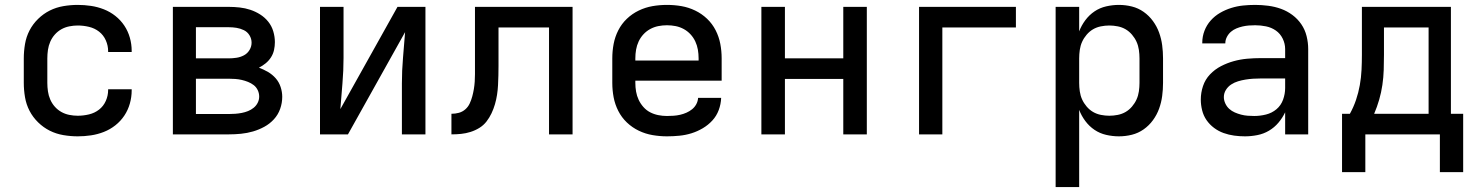

<svg xmlns="http://www.w3.org/2000/svg" viewBox="-20 -548 6040 783"><path d="M297 8Q268 8 238.5 3Q209 -2 183 -15Q157 -28 135.5 -49Q114 -70 100.5 -96Q87 -122 82 -151.5Q77 -181 77 -210V-310Q77 -339 82 -368.5Q87 -398 100.5 -424Q114 -450 135.5 -471Q157 -492 183 -505Q209 -518 238.5 -523Q268 -528 297 -528Q324 -528 351 -524Q378 -520 403.5 -510Q429 -500 450.5 -483Q472 -466 487 -443.5Q502 -421 509.5 -394.5Q517 -368 517 -341V-336H421V-339Q421 -362 411.5 -383.5Q402 -405 384 -419Q366 -433 343 -438.5Q320 -444 297 -444Q280 -444 262.5 -440.5Q245 -437 230 -428.5Q215 -420 203.5 -407Q192 -394 185 -378Q178 -362 175.5 -344.5Q173 -327 173 -310V-210Q173 -193 175.5 -175.5Q178 -158 185 -142Q192 -126 203.5 -113Q215 -100 230 -91.5Q245 -83 262.5 -79.5Q280 -76 297 -76Q320 -76 343 -81.5Q366 -87 384 -101Q402 -115 411.5 -136.5Q421 -158 421 -181V-184H517V-179Q517 -152 509.5 -125.5Q502 -99 487 -76.5Q472 -54 450.5 -37Q429 -20 403.5 -10Q378 0 351 4Q324 8 297 8Z M685 0V-520H913Q935 -520 957.5 -517.5Q980 -515 1001 -508Q1022 -501 1041 -489Q1060 -477 1074 -459.5Q1088 -442 1094.5 -420Q1101 -398 1101 -376Q1101 -360 1097.5 -344Q1094 -328 1085 -314Q1076 -300 1063 -289.5Q1050 -279 1036 -272Q1055 -265 1073 -254.5Q1091 -244 1104.5 -228.5Q1118 -213 1124.5 -193Q1131 -173 1131 -153Q1131 -128 1122.5 -104Q1114 -80 1097 -61.5Q1080 -43 1058 -31Q1036 -19 1012 -12Q988 -5 963 -2.5Q938 0 913 0ZM779 -310H913Q929 -310 945 -312.5Q961 -315 975 -322.5Q989 -330 997.5 -344Q1006 -358 1006 -374Q1006 -390 997.5 -404Q989 -418 974.5 -425Q960 -432 944.5 -434.5Q929 -437 913 -437H779ZM913 -83Q926 -83 939.5 -84Q953 -85 966 -87.5Q979 -90 991.5 -95Q1004 -100 1014.5 -108.5Q1025 -117 1031 -129Q1037 -141 1037 -154Q1037 -168 1031 -180.5Q1025 -193 1014.5 -201Q1004 -209 991.5 -214Q979 -219 966 -222Q953 -225 939.5 -226Q926 -227 913 -227H779V-83Z M1285 0V-520H1381V-312Q1381 -260 1376.5 -207.5Q1372 -155 1368 -103L1601 -520H1715V0H1619V-208Q1619 -260 1623.5 -312.5Q1628 -365 1632 -417L1399 0Z M2219 0V-436H2013V-280Q2013 -260 2012.5 -240Q2012 -220 2011 -200.5Q2010 -181 2007 -161.5Q2004 -142 1998.5 -123Q1993 -104 1984.5 -86Q1976 -68 1964 -52.5Q1952 -37 1935 -26.5Q1918 -16 1899 -10Q1880 -4 1860.5 -2Q1841 0 1821 0V-84Q1837 -84 1851.5 -88Q1866 -92 1877.5 -102Q1889 -112 1895.5 -126Q1902 -140 1906 -155Q1910 -170 1912.5 -185Q1915 -200 1916 -215Q1917 -230 1917 -245.5Q1917 -261 1917 -276V-520H2315V0Z M2700 8Q2671 8 2641.5 3Q2612 -2 2585 -15Q2558 -28 2536.5 -48.5Q2515 -69 2501.5 -95.5Q2488 -122 2482.5 -151Q2477 -180 2477 -210V-310Q2477 -340 2482.5 -369Q2488 -398 2501.5 -424.5Q2515 -451 2536.5 -471.5Q2558 -492 2585 -505Q2612 -518 2641 -523Q2670 -528 2700 -528Q2730 -528 2759 -523Q2788 -518 2815 -505Q2842 -492 2863.5 -471.5Q2885 -451 2898.5 -424.5Q2912 -398 2917.5 -369Q2923 -340 2923 -310V-219H2571V-210Q2571 -192 2574 -174.5Q2577 -157 2584.5 -141Q2592 -125 2604 -111.5Q2616 -98 2631.5 -90Q2647 -82 2664.5 -78.5Q2682 -75 2700 -75Q2714 -75 2727.5 -76Q2741 -77 2754 -80Q2767 -83 2779.5 -88.5Q2792 -94 2802.5 -102.5Q2813 -111 2819.5 -123Q2826 -135 2827 -149H2921Q2920 -123 2911 -99Q2902 -75 2885 -56.5Q2868 -38 2846 -25Q2824 -12 2800 -4.5Q2776 3 2750.5 5.5Q2725 8 2700 8ZM2829 -301V-310Q2829 -328 2826 -345.5Q2823 -363 2815.5 -379Q2808 -395 2796 -408Q2784 -421 2768.5 -429.5Q2753 -438 2735.5 -441.5Q2718 -445 2700 -445Q2682 -445 2664.5 -441.5Q2647 -438 2631.5 -429.5Q2616 -421 2604 -408Q2592 -395 2584.5 -379Q2577 -363 2574 -345.5Q2571 -328 2571 -310V-301Z M3085 0V-520H3181V-310H3419V-520H3515V0H3419V-226H3181V0Z M3728 0V-520H4123V-436H3823V0Z M4285 215V-520H4381V-420Q4390 -444 4406 -465.5Q4422 -487 4443.5 -501.5Q4465 -516 4491 -522Q4517 -528 4543 -528Q4570 -528 4596 -521.5Q4622 -515 4644 -499.5Q4666 -484 4682 -462Q4698 -440 4707 -415Q4716 -390 4719.5 -363.5Q4723 -337 4723 -310V-210Q4723 -183 4719.5 -156.5Q4716 -130 4707 -105Q4698 -80 4682 -58Q4666 -36 4644 -20.5Q4622 -5 4596 1.5Q4570 8 4543 8Q4517 8 4491 2Q4465 -4 4443.5 -18.5Q4422 -33 4406 -54.5Q4390 -76 4381 -100V215ZM4504 -76Q4521 -76 4538.5 -79.5Q4556 -83 4570.5 -91.5Q4585 -100 4596.5 -113.5Q4608 -127 4615 -142.5Q4622 -158 4624.5 -175.5Q4627 -193 4627 -210V-310Q4627 -327 4624.5 -344.5Q4622 -362 4615 -377.5Q4608 -393 4596.5 -406.5Q4585 -420 4570.5 -428.5Q4556 -437 4538.5 -440.5Q4521 -444 4504 -444Q4487 -444 4469.5 -440.5Q4452 -437 4437.5 -428.5Q4423 -420 4411.5 -406.5Q4400 -393 4393 -377.5Q4386 -362 4383.5 -344.5Q4381 -327 4381 -310V-210Q4381 -193 4383.5 -175.5Q4386 -158 4393 -142.5Q4400 -127 4411.5 -113.5Q4423 -100 4437.5 -91.5Q4452 -83 4469.5 -79.5Q4487 -76 4504 -76Z M5057 8Q5035 8 5013 5Q4991 2 4970 -5.5Q4949 -13 4931 -26.5Q4913 -40 4900.5 -58Q4888 -76 4882.5 -98Q4877 -120 4877 -142Q4877 -170 4886 -197Q4895 -224 4914.5 -244.5Q4934 -265 4959 -278Q4984 -291 5011 -298.5Q5038 -306 5066 -308.5Q5094 -311 5122 -311H5221V-348Q5221 -370 5211 -390.5Q5201 -411 5183 -423.5Q5165 -436 5143 -440.5Q5121 -445 5099 -445Q5086 -445 5073 -444Q5060 -443 5047 -440Q5034 -437 5022 -432Q5010 -427 5000 -418.5Q4990 -410 4983.5 -397.5Q4977 -385 4977 -372V-371H4883V-374Q4883 -399 4892 -422.5Q4901 -446 4917.5 -464.5Q4934 -483 4955.5 -495.5Q4977 -508 5001 -515.5Q5025 -523 5049.5 -525.5Q5074 -528 5099 -528Q5125 -528 5152 -524.5Q5179 -521 5204 -512Q5229 -503 5250.5 -487Q5272 -471 5287 -449Q5302 -427 5308.5 -400.5Q5315 -374 5315 -348V0H5221V-90Q5210 -67 5193.5 -47.5Q5177 -28 5155 -15Q5133 -2 5107.5 3Q5082 8 5057 8ZM5095 -75Q5119 -75 5143 -81Q5167 -87 5185.5 -102.5Q5204 -118 5212.5 -141.5Q5221 -165 5221 -189V-228H5122Q5106 -228 5090.5 -227Q5075 -226 5059.5 -223.5Q5044 -221 5029 -216.5Q5014 -212 5001 -203.5Q4988 -195 4979.5 -181.5Q4971 -168 4971 -152Q4971 -139 4977 -126Q4983 -113 4993 -104Q5003 -95 5015.5 -89.5Q5028 -84 5041.5 -80.5Q5055 -77 5068.5 -76Q5082 -75 5095 -75Z M5852 154V0H5548V154H5453V-84H5485Q5500 -111 5510 -140.5Q5520 -170 5525.5 -201Q5531 -232 5532.5 -263Q5534 -294 5534 -325V-520H5897V-84H5947V154ZM5806 -84V-436H5624V-325Q5624 -294 5623 -263Q5622 -232 5617.5 -201.5Q5613 -171 5604.5 -141.5Q5596 -112 5584 -84Z"/></svg>

Font: Iosevka Medium Extended
Style: Regular
Weight: 500
Width: 7
Monospace: yes
Designer: Belleve Invis
Foundry: Belleve Invis
Version: Version 32.5.0; ttfautohint (v1.8.4)